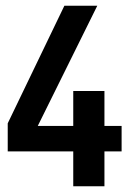

<svg xmlns="http://www.w3.org/2000/svg" viewBox="-20 -651 445 671"><path d="M46 -122V-211H405V-122ZM7 -122V-220L205 -631H320L68 -122ZM236 -333H345V0H236Z"/></svg>

Font: Teko Light Medium
Style: Regular
Weight: 500
Version: Version 2.000;gftools[0.9.28.dev9+g7d2139d.d20230707]